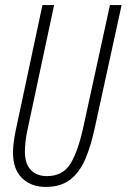

<svg xmlns="http://www.w3.org/2000/svg" viewBox="-20 -734 504 764"><path d="M162.1 9.8Q103.5 9.8 67.6 -25.4Q31.7 -60.5 31.7 -126.5Q31.7 -162.1 42.5 -214.8L148.9 -713.9H195.3L88.4 -212.9Q83.5 -189.9 81.3 -168.7Q79.1 -147.5 79.1 -130.9Q79.1 -81.5 103 -57.4Q127 -33.2 166.5 -33.2Q230 -33.2 260.3 -82.5Q290.5 -131.8 311.5 -228L417.5 -713.9H463.9L356.9 -224.1Q341.8 -152.8 319.1 -100.3Q296.4 -47.9 259 -19Q221.7 9.8 162.1 9.8Z"/></svg>

Font: Open Sans Condensed Light
Style: Italic
Weight: 300
Width: 3
Italic angle: -12°
Designer: Monotype Design Team
Foundry: Monotype Imaging Inc.
Version: Version 3.000; ttfautohint (v1.8.4)